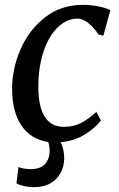

<svg xmlns="http://www.w3.org/2000/svg" viewBox="-20 -579 492 794"><path d="M138.5 -220Q138.5 -138 165 -96.2Q191.5 -54.5 243 -54.5Q284 -54.5 314.8 -70.2Q345.5 -86 378.5 -116.5L397.5 -81Q373.5 -49.5 330.8 -22.8Q288 4 231 9Q245.5 39 245.5 74.5Q245.5 107.5 231.2 135Q217 162.5 188.8 178.8Q160.5 195 119.5 195Q99.5 195 79.5 190.5Q59.5 186 48 179L56.5 111.5Q64 115.5 78 118Q92 120.5 107 120.5Q148 120.5 166.8 98.5Q185.5 76.5 185.5 45.5Q185.5 28 179.5 8Q108.5 -2 69.2 -59.2Q30 -116.5 30 -212Q30 -294.5 64.8 -374.8Q99.5 -455 166 -507Q232.5 -559 323 -559Q352 -559 383.8 -553.2Q415.5 -547.5 436.5 -537L407.5 -431.5L388 -436Q367.5 -465.5 345 -483.8Q322.5 -502 301.5 -502Q256 -502 218.8 -466Q181.5 -430 160 -365.5Q138.5 -301 138.5 -220Z"/></svg>

Font: Merriweather Text
Style: Italic
Weight: 400
Italic angle: -7.8°
Designer: Eben Sorkin
Foundry: Eben Sorkin
Version: Version 2.100